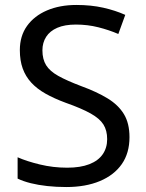

<svg xmlns="http://www.w3.org/2000/svg" viewBox="-20 -810 589 774"><path d="M502 -257Q502 -193 471 -148.5Q440 -104 382.5 -80Q325 -56 247 -56Q207 -56 170.5 -60Q134 -64 104 -71.5Q74 -79 51 -90V-176Q87 -160 140.5 -147Q194 -134 251 -134Q304 -134 340 -148Q376 -162 394 -188Q412 -214 412 -249Q412 -284 397 -308Q382 -332 345.5 -352.5Q309 -373 244 -396Q198 -413 163.5 -432.5Q129 -452 106 -477Q83 -502 71.5 -534Q60 -566 60 -608Q60 -665 89 -705.5Q118 -746 169.5 -768Q221 -790 288 -790Q347 -790 396 -779Q445 -768 485 -750L457 -673Q420 -689 376.5 -700Q333 -711 286 -711Q241 -711 211 -698Q181 -685 166 -661.5Q151 -638 151 -607Q151 -571 166 -547Q181 -523 215 -504Q249 -485 307 -463Q370 -440 413.5 -413.5Q457 -387 479.5 -350Q502 -313 502 -257Z"/></svg>

Font: Noto Sans Malayalam UI
Style: Regular
Weight: 400
Designer: Jelle Bosma - Monotype Design Team
Foundry: Monotype Imaging Inc.
Version: Version 2.104